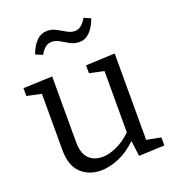

<svg xmlns="http://www.w3.org/2000/svg" viewBox="-138 -868 897 986"><g transform="rotate(-20 310.0 -375.5)"><path d="M247 9Q181 9 138 -32Q95 -73 95 -158V-465L16 -482V-525L175 -531V-172Q175 -112 202.5 -83Q230 -54 278 -54Q313 -54 354.5 -72.5Q396 -91 437 -130V-465L358 -482V-525L517 -532V-60L595 -45V-1L455 5L444 -80Q396 -34 344.5 -12.5Q293 9 247 9ZM368 -649Q341 -649 318.5 -661.5Q296 -674 275 -686.5Q254 -699 231 -699Q196 -699 169 -651L131 -667Q166 -760 229 -760Q256 -760 279 -747.5Q302 -735 323 -722.5Q344 -710 366 -710Q401 -710 429 -759L466 -743Q431 -649 368 -649Z"/></g></svg>

Font: Bitter
Style: Regular
Weight: 400
Designer: Sol Matas, and Bitter project Authors
Foundry: Sol Matas
Version: Version 2.001